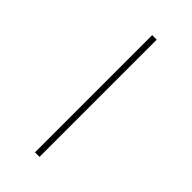

<svg xmlns="http://www.w3.org/2000/svg" viewBox="-174 -558 599 599"><g transform="rotate(45 125.0 -258.5)"><path d="M115 -517H135V0H115Z"/></g></svg>

Font: iiserrat Thin
Style: Regular
Weight: 100
Designer: Akira Ohta
Foundry: Akira Ohta
Version: Version 1.200;Glyphs 3.3.1 (3343)